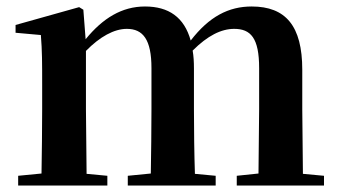

<svg xmlns="http://www.w3.org/2000/svg" viewBox="-20 -572 1048 592"><path d="M776 0H979V-30L914 -36L912 -235V-357C912 -492 861 -552 756 -552C685 -552 625 -521 568 -447C548 -519 500 -552 427 -552C356 -552 297 -516 244 -451L237 -542L224 -550L28 -495V-471L106 -464C110 -415 110 -377 110 -311V-235C110 -180 109 -94 108 -37L36 -30V0H311V-30L247 -36L245 -235V-415C288 -459 332 -483 371 -483C421 -483 447 -450 447 -362V-235C447 -177 446 -94 445 -37L374 -30V0H645V-30L581 -36C579 -93 578 -177 578 -235V-361C578 -381 577 -399 574 -416C620 -462 662 -483 702 -483C753 -483 779 -455 779 -362V-235L777 -37L710 -30V0Z"/></svg>

Font: Noto Serif SC
Style: Bold
Weight: 700
Designer: Ryoko NISHIZUKA 西塚涼子 (kana & ideographs); Frank Grießhammer (Latin, Greek & Cyrillic); Wenlong ZHANG 张文龙 (bopomofo); San
Foundry: Adobe
Version: Version 2.001;hotconv 1.1.0;makeotfexe 2.6.0